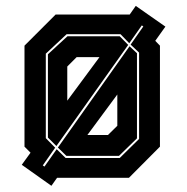

<svg xmlns="http://www.w3.org/2000/svg" viewBox="-20 -588 619 635"><path d="M150 26.5 52 -43 81 -83 61 -103V-437L164 -540H406.5H409L429 -568.5L527 -500L493.5 -453L509 -437V-103L406.5 0H169L167 2.5ZM269 -141.5H337L368 -172V-275.5ZM127 -37 167.5 -94.5 197 -65.5H376L440 -128.5V-414L412 -440.5L454 -500.5L449 -504L407.5 -445L378.5 -475H200.5L131.5 -410.5V-131L162.5 -99.5L121.5 -41ZM199.5 -72.5 171.5 -100 408.5 -435 433 -412V-130.5L373.5 -72.5ZM166.5 -105 138.5 -133V-408.5L203 -468H376L404 -439.5ZM202.5 -255 309 -399H233.5L202.5 -368Z"/></svg>

Font: Tourney Thin ExtraBold
Style: Regular
Weight: 800
Version: Version 1.015